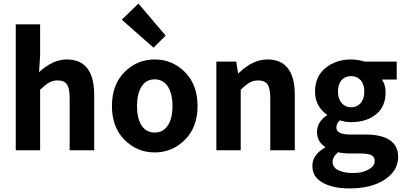

<svg xmlns="http://www.w3.org/2000/svg" viewBox="-20 -839 2258 1072"><path d="M68 0V-703H204V-528L198 -436Q275 -507 353 -507Q506 -507 506 -308V0H369V-291Q369 -346 353.5 -368Q338 -390 303 -390Q275 -390 254 -378Q233 -366 204 -338V0Z M837 -573 660 -729 753 -819 905 -640ZM844 12Q745 12 675 -58.5Q605 -129 605 -247Q605 -366 675 -436.5Q745 -507 844 -507Q942 -507 1012.5 -436.5Q1083 -366 1083 -247Q1083 -129 1012.5 -58.5Q942 12 844 12ZM844 -99Q891 -99 917 -138.5Q943 -178 943 -247Q943 -316 917 -356Q891 -396 844 -396Q796 -396 770.5 -356Q745 -316 745 -247Q745 -178 770.5 -138.5Q796 -99 844 -99Z M1188 0V-495H1299L1309 -431H1313Q1391 -507 1473 -507Q1626 -507 1626 -308V0H1489V-291Q1489 -346 1473.5 -368Q1458 -390 1423 -390Q1395 -390 1374 -378Q1353 -366 1324 -338V0Z M1931 213Q1839 213 1781.5 181Q1724 149 1724 87Q1724 25 1795 -15V-19Q1750 -48 1750 -103Q1750 -158 1805 -195V-199Q1739 -246 1739 -328Q1739 -412 1797.5 -459.5Q1856 -507 1940 -507Q1978 -507 2016 -495H2195V-395H2112Q2133 -367 2133 -324Q2133 -243 2079 -200Q2025 -157 1940 -157Q1909 -157 1878 -167Q1858 -150 1858 -127Q1858 -88 1934 -88H2017Q2203 -88 2203 37Q2203 114 2128.5 163.5Q2054 213 1931 213ZM1940 -240Q1973 -240 1993.5 -263Q2014 -286 2014 -328Q2014 -369 1993.5 -391.5Q1973 -414 1940 -414Q1907 -414 1887 -391.5Q1867 -369 1867 -328Q1867 -287 1887.5 -263.5Q1908 -240 1940 -240ZM1952 127Q2004 127 2038 107.5Q2072 88 2072 60Q2072 36 2053 27Q2034 18 1993 18H1936Q1892 18 1868 11Q1837 36 1837 65Q1837 95 1868 111Q1899 127 1952 127Z"/></svg>

Font: Assistant
Style: Bold
Weight: 700
Designer: Hebrew By Ben Nathan, Latin by Paul Hunt
Version: Version 2.001;PS 002.001;hotconv 1.0.88;makeotf.lib2.5.64775